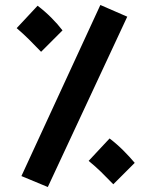

<svg xmlns="http://www.w3.org/2000/svg" viewBox="-20 -720 596 771"><path d="M172 31 66 -13 383 -700 491 -653ZM145 -512Q117 -541 96.5 -561.5Q76 -582 47 -607L131 -697Q160 -675 186 -649Q212 -623 231 -598ZM435 20Q407 -9 386 -29.5Q365 -50 336 -74L420 -164Q449 -142 475 -116Q501 -90 521 -66Z"/></svg>

Font: Noto Sans Thaana
Style: Bold
Weight: 700
Designer: David Williams
Foundry: Google Inc.
Version: Version 3.001; ttfautohint (v1.8.4.7-5d5b)